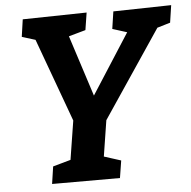

<svg xmlns="http://www.w3.org/2000/svg" viewBox="-51 -755 802 806"><g transform="rotate(-5 350.0 -352.0)"><path d="M136.2 0 147 -73 238.4 -98.6 219.5 -78.3 251 -276.9 259.1 -227.1 114 -624.3 133.9 -604.3 63.2 -626.3 73.7 -699.3 343.3 -704.3 331.8 -631.3 242.9 -606.4 254 -631.8 353 -324.8H324.5L517.7 -625.7L526.1 -600.6L444.6 -626.3L455.5 -699.3L699.6 -704.3L688.7 -631.3L614 -609.1L642.7 -628.4L373.1 -227.1L391.1 -276.9L359.9 -78.3L351.5 -99.3L433.8 -73L422.2 0Z"/></g></svg>

Font: Bitter Thin
Style: Italic
Weight: 100
Italic angle: -9°
Designer: Sol Matas, and Bitter project Authors
Foundry: Sol Matas
Version: Version 2.002